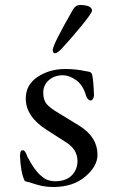

<svg xmlns="http://www.w3.org/2000/svg" viewBox="-20 -734 470 768"><path d="M230 -543Q210 -521 200 -521Q191 -521 191 -534Q191 -555 272 -696Q283 -714 299 -714Q348 -714 348 -691Q348 -682 304.5 -629Q261 -576 230 -543ZM200 -9Q244 -9 267 -32.5Q290 -56 290 -90Q290 -136 244 -165L166 -215Q83 -268 83 -340Q83 -395 130.5 -426.5Q178 -458 241 -458Q262 -458 281.5 -456Q301 -454 317.5 -450.5Q334 -447 336 -447Q347 -445 349 -433Q354 -411 356 -352Q356 -346 352 -339Q348 -332 343 -332Q337 -332 331.5 -338Q326 -344 324 -352Q312 -394 284.5 -413.5Q257 -433 232 -433Q197 -433 175 -413Q153 -393 153 -364Q153 -334 166.5 -318Q180 -302 214 -282L299 -230Q370 -185 370 -115Q370 -69 321 -27.5Q272 14 193 14Q169 14 149.5 10Q130 6 112.5 0Q95 -6 88 -7Q83 -8 81 -9Q79 -10 78 -12L77 -15Q63 -44 60 -110Q60 -133 70 -133Q75 -133 78.5 -129.5Q82 -126 86 -117L89 -108Q90 -107 94.5 -98.5Q99 -90 101 -86.5Q103 -83 108.5 -74Q114 -65 117.5 -60.5Q121 -56 127.5 -48Q134 -40 139 -35.5Q144 -31 151.5 -25Q159 -19 166 -16Q173 -13 182 -11Q191 -9 200 -9Z"/></svg>

Font: EB Garamond SC 12
Style: Regular
Weight: 400
Version: Version 0.016 ; ttfautohint (v0.97) -l 8 -r 50 -G 200 -x 0 -